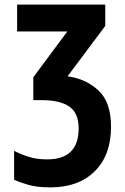

<svg xmlns="http://www.w3.org/2000/svg" viewBox="-20 -570 540 830"><path d="M198 240Q320 240 390 170Q460 100 460 -22Q460 -129 405 -179.5Q350 -230 272 -240L435 -458V-550H54V-434H271L124 -236V-137H162Q240 -137 280 -109Q320 -81 320 -15Q320 119 184 119Q138 119 102.5 107.5Q67 96 41 82V207Q62 217 100.5 228.5Q139 240 198 240Z"/></svg>

Font: Noto Sans Mono Condensed Extra
Style: Regular
Weight: 800
Width: 3
Designer: Monotype Design Team
Foundry: Monotype Imaging Inc.
Version: Version 1.900